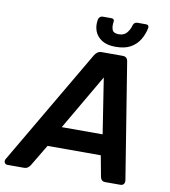

<svg xmlns="http://www.w3.org/2000/svg" viewBox="-140 -974 932 1055"><g transform="rotate(10 326.0 -446.5)"><path d="M-26 0Q-39 0 -43.5 -10Q-48 -20 -42 -30L336 -675Q342 -685 351.5 -692.5Q361 -700 376 -700H492Q507 -700 514 -692.5Q521 -685 522 -675L626 -30Q628 -16 621.5 -8Q615 0 604 0H519Q506 0 499.5 -6.5Q493 -13 491 -23L469 -141H172L99 -19Q94 -12 86 -6Q78 0 66 0ZM231 -256H459L411 -565ZM444 -742Q397 -742 368 -760.5Q339 -779 328 -809Q317 -839 324 -874Q326 -882 332 -887.5Q338 -893 347 -893H396Q405 -893 409 -887.5Q413 -882 411 -874Q407 -851 413.5 -832Q420 -813 450 -813Q480 -813 495.5 -832Q511 -851 517 -874Q519 -882 525 -887.5Q531 -893 540 -893H589Q598 -893 602 -887.5Q606 -882 604 -874Q597 -839 579 -809Q561 -779 529 -760.5Q497 -742 444 -742Z"/></g></svg>

Font: Rubik Medium
Style: Italic
Weight: 500
Italic angle: -12°
Designer: Hubert and Fischer
Foundry: Hubert and Fischer
Version: Version 2.300;gftools[0.9.30]